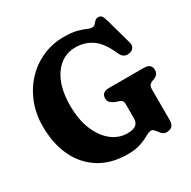

<svg xmlns="http://www.w3.org/2000/svg" viewBox="-160 -866 1029 1034"><g transform="rotate(-30 354.0 -349.0)"><path d="M635.5 -36.5Q635.5 12 589.5 12Q572 12 560.8 -0.5Q549.5 -13 540.2 -25.5Q531 -38 519.5 -38Q506.5 -38 486 -26Q465.5 -14 432.5 -2Q399.5 10 349.5 10Q248 10 175.8 -34.8Q103.5 -79.5 65 -160.2Q26.5 -241 26.5 -349Q26.5 -426 52.5 -491.8Q78.5 -557.5 124.5 -606.5Q170.5 -655.5 232 -682.8Q293.5 -710 364 -710Q414 -710 444.8 -701.8Q475.5 -693.5 493.5 -685.2Q511.5 -677 524.5 -677Q535.5 -677 542.8 -685.2Q550 -693.5 558 -701.5Q566 -709.5 579 -709.5Q592 -709.5 599.5 -700.2Q607 -691 613.5 -666L658.5 -504.5Q663 -487.5 655.2 -474.5Q647.5 -461.5 630 -457.5Q591 -448.5 574 -486.5Q538 -569.5 492.2 -599.8Q446.5 -630 390.5 -630Q309.5 -630 259.8 -560.8Q210 -491.5 210 -372Q210 -283.5 236.8 -220Q263.5 -156.5 307.2 -122.5Q351 -88.5 403.5 -88.5Q441.5 -88.5 457.5 -102Q473.5 -115.5 473.5 -140.5V-229.5Q473.5 -244 467.5 -250.5Q461.5 -257 449.5 -261.5L428 -268.5Q412.5 -275.5 402.5 -285Q392.5 -294.5 392.5 -310.5Q392.5 -350 438.5 -350H656Q680 -350 691 -339.2Q702 -328.5 702 -310.5Q702 -296 695 -286.5Q688 -277 674.5 -270.5L659.5 -266Q649.5 -261.5 642.5 -253.8Q635.5 -246 635.5 -229.5Z"/></g></svg>

Font: Fraunces 144pt S100
Style: Bold
Weight: 700
Version: Version 1.000; ttfautohint (v1.8.3)